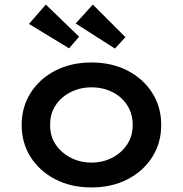

<svg xmlns="http://www.w3.org/2000/svg" viewBox="-20 -812 802 842"><path d="M381 10Q292 10 223 -25.5Q154 -61 114.5 -123Q75 -185 75 -264Q75 -343 114.5 -405Q154 -467 223 -502.5Q292 -538 381 -538Q470 -538 539 -502.5Q608 -467 647.5 -405Q687 -343 687 -264Q687 -185 647.5 -123Q608 -61 539 -25.5Q470 10 381 10ZM381 -99Q432 -99 473.5 -121Q515 -143 538.5 -180Q562 -217 562 -264Q562 -312 538.5 -349.5Q515 -387 473.5 -408Q432 -429 381 -429Q331 -429 289 -407.5Q247 -386 223 -349Q199 -312 200 -264Q199 -217 223 -180Q247 -143 289 -121Q331 -99 381 -99ZM484 -599 312 -709 387 -792 530 -649ZM283 -600 107 -707 181 -792 327 -651Z"/></svg>

Font: Lexend Exa Medium
Style: Regular
Weight: 500
Designer: Bonnie Shaver-Troup, Thomas Jockin
Foundry: Lexend
Version: Version 1.007